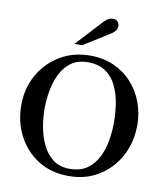

<svg xmlns="http://www.w3.org/2000/svg" viewBox="-90 -893 850 983"><g transform="rotate(10 334.5 -401.5)"><path d="M634.8 -301.3Q634.8 -237.8 613.8 -180.9Q592.8 -124 553 -80.1Q513.2 -36.1 457.8 -10.7Q402.3 14.6 333 14.6Q240.7 14.6 173.1 -28.6Q105.5 -71.8 68.6 -143.6Q31.7 -215.3 31.7 -300.8Q31.7 -387.2 70.8 -457.8Q109.9 -528.3 179 -570.1Q248 -611.8 337.4 -611.8Q405.3 -611.8 460.2 -587.2Q515.1 -562.5 554.2 -519.3Q593.3 -476.1 614 -420.2Q634.8 -364.3 634.8 -301.3ZM514.6 -296.4Q514.6 -344.2 506.8 -393.6Q499 -442.9 479.2 -484.1Q459.5 -525.4 423.3 -550.8Q387.2 -576.2 331.1 -576.2Q277.8 -576.2 243.2 -550.8Q208.5 -525.4 188.7 -484.4Q168.9 -443.4 160.6 -395.8Q152.3 -348.1 152.3 -303.2Q152.3 -260.3 160.6 -211.7Q168.9 -163.1 189 -120.1Q209 -77.1 243.9 -49.8Q278.8 -22.5 331.5 -22.5Q386.7 -22.5 422.4 -47.6Q458 -72.8 478.3 -113.5Q498.5 -154.3 506.6 -202.4Q514.6 -250.5 514.6 -296.4ZM451.2 -784.7Q451.2 -771.5 443.1 -761Q435.1 -750.5 422.9 -742.7L285.2 -656.7H245.6L372.1 -793.9Q381.3 -803.7 393.3 -810.8Q405.3 -817.9 419.9 -817.9Q433.6 -817.9 442.4 -807.9Q451.2 -797.9 451.2 -784.7Z"/></g></svg>

Font: Scheherazade New Medium
Style: Regular
Weight: 500
Designer: SIL International
Foundry: SIL International
Version: Version 4.000